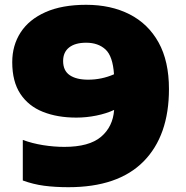

<svg xmlns="http://www.w3.org/2000/svg" viewBox="-20 -770 776 800"><path d="M339 -750Q442 -750 519.8 -710.5Q597.5 -671 640.8 -593Q684 -515 684 -399Q684 -204.5 578 -97.2Q472 10 265 10Q210 10 164.2 4Q118.5 -2 75 -18V-187Q114 -172.5 159.5 -165.2Q205 -158 248 -158Q351.5 -158 401 -200Q450.5 -242 455.5 -312Q423.5 -297 381.8 -288.5Q340 -280 298 -280Q219 -280 158.8 -304Q98.5 -328 64.8 -379Q31 -430 31 -511Q31 -581 66 -635Q101 -689 169.8 -719.5Q238.5 -750 339 -750ZM347 -438Q404 -438 455 -460.5Q450 -536 419.5 -564Q389 -592 339 -592Q293 -592 268 -572.2Q243 -552.5 243 -516Q243 -475.5 270.5 -456.8Q298 -438 347 -438Z"/></svg>

Font: Encode Sans Expanded Black
Style: Regular
Weight: 900
Width: 7
Designer: Multiple Designers
Foundry: Impallari Type
Version: Version 3.000; ttfautohint (v1.8.3) -l 8 -r 50 -G 200 -x 14 